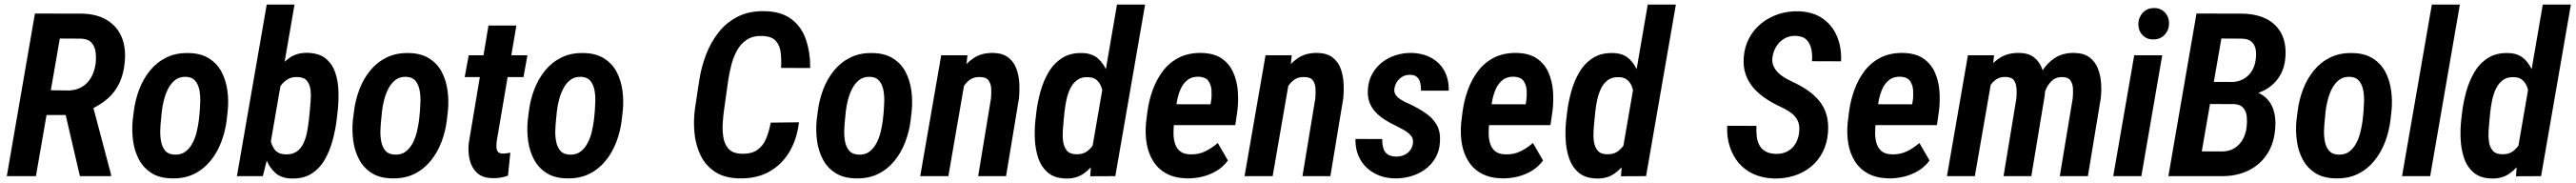

<svg xmlns="http://www.w3.org/2000/svg" viewBox="-20 -770 11269 800"><path d="M132.8 -710.9 340.8 -710.4Q404.3 -708.5 447.5 -682.6Q490.7 -656.7 511.2 -610.4Q531.7 -564 525.9 -500Q521.5 -447.8 502.7 -407.7Q483.9 -367.7 450.7 -338.6Q417.5 -309.6 370.1 -289.1L327.6 -267.1H143.6L162.1 -376L280.8 -374.5Q315.4 -375.5 340.1 -390.9Q364.7 -406.2 379.4 -432.6Q394 -459 398.4 -491.7Q401.4 -517.1 398.4 -541.7Q395.5 -566.4 380.9 -583Q366.2 -599.6 335.9 -601.1L241.7 -601.6L137.2 0H9.8ZM329.6 0 255.4 -318.4H383.3L465.8 -7.3V0Z M560.5 -244.6 565.4 -282.7Q571.3 -332 588.9 -378.4Q606.4 -424.8 636.2 -461.4Q666 -498 708.3 -518.8Q750.5 -539.6 806.2 -538.1Q858.9 -537.1 894.5 -514.6Q930.2 -492.2 949.5 -455.6Q968.8 -418.9 974.9 -374Q981 -329.1 976.1 -283.2L971.7 -244.6Q965.8 -195.3 948 -148.9Q930.2 -102.5 900.4 -66.2Q870.6 -29.8 828.6 -9.3Q786.6 11.2 731.4 9.8Q677.7 8.8 642.6 -13.7Q607.4 -36.1 587.9 -72.8Q568.4 -109.4 562.3 -154.1Q556.2 -198.7 560.5 -244.6ZM688 -283.2 684.1 -243.7Q682.1 -225.6 681.2 -200.9Q680.2 -176.3 684.6 -152.3Q689 -128.4 702.1 -112.1Q715.3 -95.7 741.7 -94.2Q771.5 -92.3 791 -106.9Q810.5 -121.6 822.8 -145.3Q835 -168.9 841.1 -195.6Q847.2 -222.2 850.1 -245.1L854 -284.2Q855.5 -301.8 856.2 -326.7Q856.9 -351.6 852.5 -375.5Q848.1 -399.4 835 -416Q821.8 -432.6 795.4 -434.1Q766.6 -435.5 747.3 -420.9Q728 -406.2 715.8 -382.3Q703.6 -358.4 697 -332Q690.4 -305.7 688 -283.2Z M1147 -750H1268.6L1158.2 -111.8L1129.9 0H1016.6ZM1457.5 -285.2 1453.1 -246.6Q1447.8 -203.1 1435.5 -157.2Q1423.3 -111.3 1401.1 -72.5Q1378.9 -33.7 1342.8 -10.7Q1306.6 12.2 1252.9 10.3Q1208.5 8.8 1181.9 -16.6Q1155.3 -42 1142.3 -80.6Q1129.4 -119.1 1126.5 -160.9Q1123.5 -202.6 1126 -236.8L1132.8 -291.5Q1139.6 -329.1 1152.8 -372.3Q1166 -415.5 1188.7 -453.9Q1211.4 -492.2 1245.1 -516.1Q1278.8 -540 1325.2 -539.1Q1377.4 -537.6 1406.2 -513.2Q1435.1 -488.8 1447.5 -450.7Q1460 -412.6 1460.9 -368.9Q1461.9 -325.2 1457.5 -285.2ZM1331.5 -245.1 1335.4 -284.2Q1336.9 -303.2 1339.1 -328.4Q1341.3 -353.5 1338.6 -377.2Q1335.9 -400.9 1323 -416.7Q1310.1 -432.6 1282.2 -433.1Q1257.8 -434.6 1239.5 -423.8Q1221.2 -413.1 1208.7 -395.8Q1196.3 -378.4 1188.5 -357.2Q1180.7 -335.9 1177.2 -316.4L1162.1 -212.4Q1160.2 -187 1163.8 -160.6Q1167.5 -134.3 1182.4 -115.5Q1197.3 -96.7 1227.5 -95.2Q1258.8 -93.8 1278.1 -107.4Q1297.4 -121.1 1308.1 -144.3Q1318.8 -167.5 1323.7 -194.3Q1328.6 -221.2 1331.5 -245.1Z M1523.9 -244.6 1528.8 -282.7Q1534.7 -332 1552.2 -378.4Q1569.8 -424.8 1599.6 -461.4Q1629.4 -498 1671.6 -518.8Q1713.9 -539.6 1769.5 -538.1Q1822.3 -537.1 1857.9 -514.6Q1893.6 -492.2 1912.8 -455.6Q1932.1 -418.9 1938.2 -374Q1944.3 -329.1 1939.5 -283.2L1935.1 -244.6Q1929.2 -195.3 1911.4 -148.9Q1893.6 -102.5 1863.8 -66.2Q1834 -29.8 1792 -9.3Q1750 11.2 1694.8 9.8Q1641.1 8.8 1606 -13.7Q1570.8 -36.1 1551.3 -72.8Q1531.7 -109.4 1525.6 -154.1Q1519.5 -198.7 1523.9 -244.6ZM1651.4 -283.2 1647.5 -243.7Q1645.5 -225.6 1644.5 -200.9Q1643.6 -176.3 1647.9 -152.3Q1652.3 -128.4 1665.5 -112.1Q1678.7 -95.7 1705.1 -94.2Q1734.9 -92.3 1754.4 -106.9Q1773.9 -121.6 1786.1 -145.3Q1798.3 -168.9 1804.4 -195.6Q1810.5 -222.2 1813.5 -245.1L1817.4 -284.2Q1818.8 -301.8 1819.6 -326.7Q1820.3 -351.6 1815.9 -375.5Q1811.5 -399.4 1798.3 -416Q1785.2 -432.6 1758.8 -434.1Q1730 -435.5 1710.7 -420.9Q1691.4 -406.2 1679.2 -382.3Q1667 -358.4 1660.4 -332Q1653.8 -305.7 1651.4 -283.2Z M2287.6 -528.3 2270.5 -433.1H2013.2L2030.8 -528.3ZM2117.2 -658.2H2239.3L2153.3 -152.8Q2151.9 -140.1 2152.1 -127.9Q2152.3 -115.7 2158 -107.4Q2163.6 -99.1 2179.7 -98.6Q2188 -98.6 2196.3 -99.9Q2204.6 -101.1 2212.9 -102.5L2202.6 -2Q2186 3.9 2169.4 6.6Q2152.8 9.3 2135.3 8.8Q2091.8 8.3 2067.9 -13.7Q2043.9 -35.6 2035.4 -70.3Q2026.9 -105 2030.8 -143.1Z M2289.1 -244.6 2293.9 -282.7Q2299.8 -332 2317.4 -378.4Q2335 -424.8 2364.7 -461.4Q2394.5 -498 2436.8 -518.8Q2479 -539.6 2534.7 -538.1Q2587.4 -537.1 2623 -514.6Q2658.7 -492.2 2678 -455.6Q2697.3 -418.9 2703.4 -374Q2709.5 -329.1 2704.6 -283.2L2700.2 -244.6Q2694.3 -195.3 2676.5 -148.9Q2658.7 -102.5 2628.9 -66.2Q2599.1 -29.8 2557.1 -9.3Q2515.1 11.2 2460 9.8Q2406.2 8.8 2371.1 -13.7Q2335.9 -36.1 2316.4 -72.8Q2296.9 -109.4 2290.8 -154.1Q2284.7 -198.7 2289.1 -244.6ZM2416.5 -283.2 2412.6 -243.7Q2410.6 -225.6 2409.7 -200.9Q2408.7 -176.3 2413.1 -152.3Q2417.5 -128.4 2430.7 -112.1Q2443.8 -95.7 2470.2 -94.2Q2500 -92.3 2519.5 -106.9Q2539.1 -121.6 2551.3 -145.3Q2563.5 -168.9 2569.6 -195.6Q2575.7 -222.2 2578.6 -245.1L2582.5 -284.2Q2584 -301.8 2584.7 -326.7Q2585.4 -351.6 2581.1 -375.5Q2576.7 -399.4 2563.5 -416Q2550.3 -432.6 2523.9 -434.1Q2495.1 -435.5 2475.8 -420.9Q2456.5 -406.2 2444.3 -382.3Q2432.1 -358.4 2425.5 -332Q2418.9 -305.7 2416.5 -283.2Z M3352.1 -233.9 3475.6 -235.4Q3467.3 -162.6 3434.1 -106.4Q3400.9 -50.3 3345.2 -19.3Q3289.6 11.7 3213.4 9.8Q3149.9 8.3 3108.9 -18.6Q3067.9 -45.4 3046.1 -89.4Q3024.4 -133.3 3018.8 -186.5Q3013.2 -239.7 3020.5 -293.5L3039.1 -417Q3047.9 -475.1 3068.8 -530.3Q3089.8 -585.4 3124.5 -629.2Q3159.2 -672.9 3209.2 -697.8Q3259.3 -722.7 3325.2 -721.2Q3399.4 -719.7 3443.6 -685.8Q3487.8 -651.9 3506.6 -595.9Q3525.4 -540 3524.9 -472.7L3397.5 -473.1Q3399.4 -507.3 3396 -538.8Q3392.6 -570.3 3374.8 -590.8Q3356.9 -611.3 3315.4 -612.8Q3274.9 -614.3 3248 -596.7Q3221.2 -579.1 3204.8 -549.6Q3188.5 -520 3179.7 -485.4Q3170.9 -450.7 3166 -418L3148.4 -293Q3144.5 -266.6 3142.3 -233.9Q3140.1 -201.2 3144.8 -170.7Q3149.4 -140.1 3167.2 -119.9Q3185.1 -99.6 3222.7 -98.1Q3267.1 -96.2 3293 -114.3Q3318.8 -132.3 3332 -163.8Q3345.2 -195.3 3352.1 -233.9Z M3553.2 -244.6 3558.1 -282.7Q3564 -332 3581.5 -378.4Q3599.1 -424.8 3628.9 -461.4Q3658.7 -498 3700.9 -518.8Q3743.2 -539.6 3798.8 -538.1Q3851.6 -537.1 3887.2 -514.6Q3922.9 -492.2 3942.1 -455.6Q3961.4 -418.9 3967.5 -374Q3973.6 -329.1 3968.8 -283.2L3964.4 -244.6Q3958.5 -195.3 3940.7 -148.9Q3922.9 -102.5 3893.1 -66.2Q3863.3 -29.8 3821.3 -9.3Q3779.3 11.2 3724.1 9.8Q3670.4 8.8 3635.3 -13.7Q3600.1 -36.1 3580.6 -72.8Q3561 -109.4 3554.9 -154.1Q3548.8 -198.7 3553.2 -244.6ZM3680.7 -283.2 3676.8 -243.7Q3674.8 -225.6 3673.8 -200.9Q3672.9 -176.3 3677.2 -152.3Q3681.6 -128.4 3694.8 -112.1Q3708 -95.7 3734.4 -94.2Q3764.2 -92.3 3783.7 -106.9Q3803.2 -121.6 3815.4 -145.3Q3827.6 -168.9 3833.7 -195.6Q3839.8 -222.2 3842.8 -245.1L3846.7 -284.2Q3848.1 -301.8 3848.9 -326.7Q3849.6 -351.6 3845.2 -375.5Q3840.8 -399.4 3827.6 -416Q3814.5 -432.6 3788.1 -434.1Q3759.3 -435.5 3740 -420.9Q3720.7 -406.2 3708.5 -382.3Q3696.3 -358.4 3689.7 -332Q3683.1 -305.7 3680.7 -283.2Z M4200.2 -408.7 4129.4 0H4006.3L4098.1 -528.3H4212.9ZM4159.2 -282.2 4128.9 -281.2Q4132.8 -323.2 4145 -368.7Q4157.2 -414.1 4180.7 -453.1Q4204.1 -492.2 4240 -516.1Q4275.9 -540 4327.6 -538.6Q4368.2 -537.1 4392.1 -518.3Q4416 -499.5 4427 -469.7Q4438 -439.9 4439.7 -405.5Q4441.4 -371.1 4438 -338.4L4381.8 0H4259.8L4315.9 -339.8Q4317.9 -360.8 4316.9 -382.1Q4315.9 -403.3 4305.4 -418.2Q4294.9 -433.1 4268.6 -433.1Q4240.2 -434.6 4220.9 -419.4Q4201.7 -404.3 4189.2 -380.4Q4176.8 -356.4 4169.9 -330.1Q4163.1 -303.7 4159.2 -282.2Z M4758.3 -119.6 4867.2 -750H4990.2L4859.9 0L4750 0.5ZM4510.3 -244.1 4514.6 -281.7Q4520 -325.2 4532.7 -370.8Q4545.4 -416.5 4568.4 -455.1Q4591.3 -493.7 4627.9 -516.8Q4664.6 -540 4717.3 -538.1Q4761.7 -536.6 4788.1 -510.7Q4814.5 -484.9 4827.4 -445.8Q4840.3 -406.7 4843.3 -364.7Q4846.2 -322.8 4844.2 -289.1L4837.4 -234.9Q4830.6 -197.8 4816.7 -155Q4802.7 -112.3 4779.5 -74.2Q4756.3 -36.1 4722.9 -12.2Q4689.5 11.7 4644 10.3Q4593.8 9.3 4564.7 -15.6Q4535.6 -40.5 4522.7 -79.3Q4509.8 -118.2 4507.8 -161.6Q4505.9 -205.1 4510.3 -244.1ZM4637.7 -282.2 4633.8 -243.2Q4631.8 -224.6 4630.1 -200Q4628.4 -175.3 4631.6 -151.6Q4634.8 -127.9 4647.7 -112.1Q4660.6 -96.2 4688 -95.7Q4719.7 -94.2 4741 -112.1Q4762.2 -129.9 4774.7 -156.5Q4787.1 -183.1 4792 -209.5L4807.1 -313.5Q4808.6 -331.5 4806.9 -351.6Q4805.2 -371.6 4798.6 -389.9Q4792 -408.2 4778.6 -419.9Q4765.1 -431.6 4743.2 -432.6Q4712.9 -434.6 4693.4 -420.4Q4673.8 -406.2 4662.6 -382.8Q4651.4 -359.4 4645.8 -332.5Q4640.1 -305.7 4637.7 -282.2Z M5174.3 9.8Q5121.6 8.8 5084.7 -10.7Q5047.9 -30.3 5026.4 -64.2Q5004.9 -98.1 4997.3 -141.1Q4989.7 -184.1 4994.1 -231.9L5000 -279.3Q5006.3 -329.1 5023.2 -376Q5040 -422.9 5068.6 -460.2Q5097.2 -497.6 5139.2 -518.6Q5181.2 -539.6 5237.8 -538.6Q5292 -537.1 5325.2 -514.4Q5358.4 -491.7 5375.2 -454.8Q5392.1 -418 5395.8 -373Q5399.4 -328.1 5393.6 -283.2L5384.8 -223.1H5045.9L5062 -314.5L5276.4 -314L5278.8 -327.6Q5282.2 -350.1 5280.8 -374.3Q5279.3 -398.4 5267.6 -415.5Q5255.9 -432.6 5227.1 -434.6Q5196.3 -436 5176.8 -421.1Q5157.2 -406.2 5146.2 -381.8Q5135.3 -357.4 5130.1 -330.1Q5125 -302.7 5122.6 -279.3L5116.7 -231.4Q5114.3 -208.5 5114.5 -185.1Q5114.7 -161.6 5121.3 -141.4Q5127.9 -121.1 5143.8 -108.4Q5159.7 -95.7 5189 -95.2Q5224.1 -94.2 5253.4 -108.4Q5282.7 -122.6 5308.1 -145L5352.5 -68.4Q5332.5 -41 5303.5 -23.4Q5274.4 -5.9 5241 2.2Q5207.5 10.3 5174.3 9.8Z M5619.1 -408.7 5548.3 0H5425.3L5517.1 -528.3H5631.8ZM5578.1 -282.2 5547.9 -281.2Q5551.8 -323.2 5564 -368.7Q5576.2 -414.1 5599.6 -453.1Q5623 -492.2 5658.9 -516.1Q5694.8 -540 5746.6 -538.6Q5787.1 -537.1 5811 -518.3Q5835 -499.5 5845.9 -469.7Q5856.9 -439.9 5858.6 -405.5Q5860.4 -371.1 5856.9 -338.4L5800.8 0H5678.7L5734.9 -339.8Q5736.8 -360.8 5735.8 -382.1Q5734.9 -403.3 5724.4 -418.2Q5713.9 -433.1 5687.5 -433.1Q5659.2 -434.6 5639.9 -419.4Q5620.6 -404.3 5608.2 -380.4Q5595.7 -356.4 5588.9 -330.1Q5582 -303.7 5578.1 -282.2Z M6162.1 -143.6Q6165 -164.1 6152.6 -178Q6140.1 -191.9 6122.1 -201.9Q6104 -211.9 6089.4 -219.2Q6063.5 -231.4 6040.3 -245.8Q6017.1 -260.3 5999.5 -278.8Q5981.9 -297.4 5972.4 -321.3Q5962.9 -345.2 5964.8 -377.4Q5966.8 -415 5982.9 -445.1Q5999 -475.1 6025.4 -496.1Q6051.8 -517.1 6085.2 -528.1Q6118.7 -539.1 6154.8 -538.6Q6204.6 -537.6 6241.9 -517.3Q6279.3 -497.1 6299.6 -460.2Q6319.8 -423.3 6318.8 -373.5H6197.3Q6197.8 -391.1 6194.3 -407Q6190.9 -422.9 6179.9 -433.1Q6168.9 -443.4 6148.4 -442.9Q6130.4 -442.9 6116.5 -435.1Q6102.5 -427.2 6093.3 -413.8Q6084 -400.4 6081.1 -383.3Q6078.6 -368.7 6085.2 -357.7Q6091.8 -346.7 6103.3 -338.6Q6114.7 -330.6 6127.7 -324.2Q6140.6 -317.9 6150.9 -313.5Q6187.5 -295.9 6218 -275.1Q6248.5 -254.4 6265.9 -224.6Q6283.2 -194.8 6280.3 -149.9Q6278.3 -110.4 6260.7 -80.1Q6243.2 -49.8 6215.3 -29.5Q6187.5 -9.3 6152.6 0.7Q6117.7 10.7 6080.6 9.8Q6030.3 8.3 5991.5 -13.7Q5952.6 -35.6 5931.2 -73.7Q5909.7 -111.8 5910.6 -162.6L6027.8 -162.1Q6027.3 -140.6 6032.2 -123Q6037.1 -105.5 6050.8 -95.7Q6064.5 -85.9 6088.9 -85.4Q6106.9 -85.4 6122.6 -92Q6138.2 -98.6 6148.7 -111.6Q6159.2 -124.5 6162.1 -143.6Z M6553.2 9.8Q6500.5 8.8 6463.6 -10.7Q6426.8 -30.3 6405.3 -64.2Q6383.8 -98.1 6376.2 -141.1Q6368.7 -184.1 6373 -231.9L6378.9 -279.3Q6385.3 -329.1 6402.1 -376Q6418.9 -422.9 6447.5 -460.2Q6476.1 -497.6 6518.1 -518.6Q6560.1 -539.6 6616.7 -538.6Q6670.9 -537.1 6704.1 -514.4Q6737.3 -491.7 6754.2 -454.8Q6771 -418 6774.7 -373Q6778.3 -328.1 6772.5 -283.2L6763.7 -223.1H6424.8L6440.9 -314.5L6655.3 -314L6657.7 -327.6Q6661.1 -350.1 6659.7 -374.3Q6658.2 -398.4 6646.5 -415.5Q6634.8 -432.6 6606 -434.6Q6575.2 -436 6555.7 -421.1Q6536.1 -406.2 6525.1 -381.8Q6514.2 -357.4 6509 -330.1Q6503.9 -302.7 6501.5 -279.3L6495.6 -231.4Q6493.2 -208.5 6493.4 -185.1Q6493.7 -161.6 6500.2 -141.4Q6506.8 -121.1 6522.7 -108.4Q6538.6 -95.7 6567.9 -95.2Q6603 -94.2 6632.3 -108.4Q6661.6 -122.6 6687 -145L6731.4 -68.4Q6711.4 -41 6682.4 -23.4Q6653.3 -5.9 6619.9 2.2Q6586.4 10.3 6553.2 9.8Z M7080.6 -119.6 7189.5 -750H7312.5L7182.1 0L7072.3 0.5ZM6832.5 -244.1 6836.9 -281.7Q6842.3 -325.2 6855 -370.8Q6867.7 -416.5 6890.6 -455.1Q6913.6 -493.7 6950.2 -516.8Q6986.8 -540 7039.6 -538.1Q7084 -536.6 7110.4 -510.7Q7136.7 -484.9 7149.7 -445.8Q7162.6 -406.7 7165.5 -364.7Q7168.5 -322.8 7166.5 -289.1L7159.7 -234.9Q7152.8 -197.8 7138.9 -155Q7125 -112.3 7101.8 -74.2Q7078.6 -36.1 7045.2 -12.2Q7011.7 11.7 6966.3 10.3Q6916 9.3 6887 -15.6Q6857.9 -40.5 6845 -79.3Q6832 -118.2 6830.1 -161.6Q6828.1 -205.1 6832.5 -244.1ZM6960 -282.2 6956.1 -243.2Q6954.1 -224.6 6952.4 -200Q6950.7 -175.3 6953.9 -151.6Q6957 -127.9 6970 -112.1Q6982.9 -96.2 7010.3 -95.7Q7042 -94.2 7063.2 -112.1Q7084.5 -129.9 7096.9 -156.5Q7109.4 -183.1 7114.3 -209.5L7129.4 -313.5Q7130.9 -331.5 7129.2 -351.6Q7127.4 -371.6 7120.8 -389.9Q7114.3 -408.2 7100.8 -419.9Q7087.4 -431.6 7065.4 -432.6Q7035.2 -434.6 7015.6 -420.4Q6996.1 -406.2 6984.9 -382.8Q6973.6 -359.4 6968 -332.5Q6962.4 -305.7 6960 -282.2Z M7851.6 -189Q7854.5 -212.9 7849.9 -230Q7845.2 -247.1 7834 -260.3Q7822.8 -273.4 7806.4 -283.7Q7790 -293.9 7770.5 -303.2Q7735.8 -318.8 7705.3 -339.4Q7674.8 -359.9 7652.1 -385.7Q7629.4 -411.6 7617.9 -444.6Q7606.4 -477.5 7609.4 -519Q7612.8 -565.9 7633.1 -603.5Q7653.3 -641.1 7686.3 -667.7Q7719.2 -694.3 7760.7 -708Q7802.2 -721.7 7847.2 -720.7Q7910.6 -719.2 7953.6 -689.9Q7996.6 -660.6 8017.3 -611.3Q8038.1 -562 8035.2 -502L7908.2 -502.4Q7910.2 -529.3 7905.3 -554.4Q7900.4 -579.6 7884.3 -595.9Q7868.2 -612.3 7835.9 -613.3Q7808.1 -613.8 7786.6 -601.1Q7765.1 -588.4 7752 -567.1Q7738.8 -545.9 7734.9 -519Q7732.4 -498.5 7739.3 -482.4Q7746.1 -466.3 7758.5 -453.6Q7771 -440.9 7787.1 -431.2Q7803.2 -421.4 7819.3 -414.1Q7856.9 -397 7887.5 -376.2Q7918 -355.5 7939.7 -329.1Q7961.4 -302.7 7971.4 -268.6Q7981.4 -234.4 7978 -189.9Q7974.1 -142.1 7954.6 -104.5Q7935.1 -66.9 7903.3 -41Q7871.6 -15.1 7830.6 -2Q7789.6 11.2 7742.2 10.3Q7692.4 8.8 7653.1 -8.8Q7613.8 -26.4 7587.4 -57.6Q7561 -88.9 7547.9 -130.4Q7534.7 -171.9 7537.1 -220.2L7665 -219.7Q7663.6 -195.8 7666.3 -173.6Q7668.9 -151.4 7678.5 -134.3Q7688 -117.2 7706.1 -107.4Q7724.1 -97.7 7752.4 -97.2Q7780.3 -97.2 7801.3 -108.6Q7822.3 -120.1 7835.2 -140.9Q7848.1 -161.6 7851.6 -189Z M8244.1 9.8Q8191.4 8.8 8154.5 -10.7Q8117.7 -30.3 8096.2 -64.2Q8074.7 -98.1 8067.1 -141.1Q8059.6 -184.1 8064 -231.9L8069.8 -279.3Q8076.2 -329.1 8093 -376Q8109.9 -422.9 8138.4 -460.2Q8167 -497.6 8209 -518.6Q8251 -539.6 8307.6 -538.6Q8361.8 -537.1 8395 -514.4Q8428.2 -491.7 8445.1 -454.8Q8461.9 -418 8465.6 -373Q8469.2 -328.1 8463.4 -283.2L8454.6 -223.1H8115.7L8131.8 -314.5L8346.2 -314L8348.6 -327.6Q8352.1 -350.1 8350.6 -374.3Q8349.1 -398.4 8337.4 -415.5Q8325.7 -432.6 8296.9 -434.6Q8266.1 -436 8246.6 -421.1Q8227.1 -406.2 8216.1 -381.8Q8205.1 -357.4 8200 -330.1Q8194.8 -302.7 8192.4 -279.3L8186.5 -231.4Q8184.1 -208.5 8184.3 -185.1Q8184.6 -161.6 8191.2 -141.4Q8197.8 -121.1 8213.6 -108.4Q8229.5 -95.7 8258.8 -95.2Q8293.9 -94.2 8323.2 -108.4Q8352.5 -122.6 8377.9 -145L8422.4 -68.4Q8402.3 -41 8373.3 -23.4Q8344.2 -5.9 8310.8 2.2Q8277.3 10.3 8244.1 9.8Z M8692.4 -413.1 8620.6 0H8498.5L8590.3 -528.3H8704.6ZM8652.3 -282.7 8617.2 -281.7Q8622.1 -324.2 8634.5 -369.9Q8647 -415.5 8669.9 -454.3Q8692.9 -493.2 8729.2 -516.6Q8765.6 -540 8817.9 -538.6Q8855.5 -537.6 8878.4 -520Q8901.4 -502.4 8912.8 -474.9Q8924.3 -447.3 8927 -415.3Q8929.7 -383.3 8926.3 -352.5L8867.7 0H8746.1L8802.2 -338.9Q8804.2 -358.9 8803.2 -380.6Q8802.2 -402.3 8792.5 -417.5Q8782.7 -432.6 8756.8 -433.6Q8728 -434.6 8709.5 -419.7Q8690.9 -404.8 8679.2 -380.6Q8667.5 -356.4 8661.1 -330.3Q8654.8 -304.2 8652.3 -282.7ZM8911.1 -304.7 8863.8 -294.4Q8867.2 -335.4 8879.4 -378.9Q8891.6 -422.4 8914.3 -458.7Q8937 -495.1 8971.9 -517.3Q9006.8 -539.6 9056.6 -538.6Q9098.1 -537.6 9122.6 -519Q9147 -500.5 9158.7 -471.2Q9170.4 -441.9 9172.9 -407.2Q9175.3 -372.6 9171.4 -339.4L9115.2 0H8992.2L9048.8 -339.8Q9050.8 -359.4 9050 -381.1Q9049.3 -402.8 9039.3 -417.7Q9029.3 -432.6 9002.9 -433.1Q8978.5 -433.6 8962.4 -420.9Q8946.3 -408.2 8935.8 -387.9Q8925.3 -367.7 8919.9 -345.5Q8914.6 -323.2 8911.1 -304.7Z M9440.4 -528.3 9349.1 0H9226.1L9317.9 -528.3ZM9335.9 -664.1Q9336.4 -693.4 9355 -713.9Q9373.5 -734.4 9403.8 -734.9Q9432.6 -735.4 9451.4 -716.1Q9470.2 -696.8 9470.2 -667.5Q9470.2 -639.2 9451.7 -618.7Q9433.1 -598.1 9402.8 -597.7Q9374 -596.7 9355.2 -615.7Q9336.4 -634.8 9335.9 -664.1Z M9754.9 -315.4H9608.4L9624.5 -412.1L9741.2 -411.1Q9771.5 -411.6 9794.4 -423.8Q9817.4 -436 9831.5 -458Q9845.7 -480 9849.6 -510.3Q9853 -536.1 9848.9 -556.2Q9844.7 -576.2 9830.3 -588.4Q9815.9 -600.6 9787.6 -601.1L9699.2 -601.6L9594.7 0H9467.3L9590.3 -710.9L9792.5 -710.4Q9836.9 -709.5 9872.8 -697.3Q9908.7 -685.1 9933.6 -661.1Q9958.5 -637.2 9970.7 -602.3Q9982.9 -567.4 9979.5 -521Q9975.6 -468.8 9950.7 -431.9Q9925.8 -395 9885 -374.3Q9844.2 -353.5 9794.4 -349.6ZM9697.3 0H9512.2L9584 -108.4L9702.6 -107.9Q9734.4 -108.4 9756.6 -122.3Q9778.8 -136.2 9792.2 -159.7Q9805.7 -183.1 9809.6 -213.4Q9812.5 -236.3 9810.5 -258.8Q9808.6 -281.2 9796.1 -297.1Q9783.7 -313 9756.3 -314.9L9631.3 -315.4L9649.4 -412.1L9791.5 -411.6L9814 -374.5Q9858.9 -371.1 9887 -348.6Q9915 -326.2 9926.8 -290.8Q9938.5 -255.4 9935.1 -212.4Q9930.7 -144 9899.4 -96.4Q9868.2 -48.8 9816.2 -23.9Q9764.2 1 9697.3 0Z M10027.8 -244.6 10032.7 -282.7Q10038.6 -332 10056.2 -378.4Q10073.7 -424.8 10103.5 -461.4Q10133.3 -498 10175.5 -518.8Q10217.8 -539.6 10273.4 -538.1Q10326.2 -537.1 10361.8 -514.6Q10397.5 -492.2 10416.7 -455.6Q10436 -418.9 10442.1 -374Q10448.2 -329.1 10443.4 -283.2L10439 -244.6Q10433.1 -195.3 10415.3 -148.9Q10397.5 -102.5 10367.7 -66.2Q10337.9 -29.8 10295.9 -9.3Q10253.9 11.2 10198.7 9.8Q10145 8.8 10109.9 -13.7Q10074.7 -36.1 10055.2 -72.8Q10035.6 -109.4 10029.5 -154.1Q10023.4 -198.7 10027.8 -244.6ZM10155.3 -283.2 10151.4 -243.7Q10149.4 -225.6 10148.4 -200.9Q10147.5 -176.3 10151.9 -152.3Q10156.2 -128.4 10169.4 -112.1Q10182.6 -95.7 10209 -94.2Q10238.8 -92.3 10258.3 -106.9Q10277.8 -121.6 10290 -145.3Q10302.2 -168.9 10308.3 -195.6Q10314.5 -222.2 10317.4 -245.1L10321.3 -284.2Q10322.8 -301.8 10323.5 -326.7Q10324.2 -351.6 10319.8 -375.5Q10315.4 -399.4 10302.2 -416Q10289.1 -432.6 10262.7 -434.1Q10233.9 -435.5 10214.6 -420.9Q10195.3 -406.2 10183.1 -382.3Q10170.9 -358.4 10164.3 -332Q10157.7 -305.7 10155.3 -283.2Z M10742.7 -750 10612.8 0H10489.7L10620.1 -750Z M10996.6 -119.6 11105.5 -750H11228.5L11098.1 0L10988.3 0.5ZM10748.5 -244.1 10752.9 -281.7Q10758.3 -325.2 10771 -370.8Q10783.7 -416.5 10806.6 -455.1Q10829.6 -493.7 10866.2 -516.8Q10902.8 -540 10955.6 -538.1Q11000 -536.6 11026.4 -510.7Q11052.7 -484.9 11065.7 -445.8Q11078.6 -406.7 11081.5 -364.7Q11084.5 -322.8 11082.5 -289.1L11075.7 -234.9Q11068.8 -197.8 11054.9 -155Q11041 -112.3 11017.8 -74.2Q10994.6 -36.1 10961.2 -12.2Q10927.7 11.7 10882.3 10.3Q10832 9.3 10803 -15.6Q10773.9 -40.5 10761 -79.3Q10748 -118.2 10746.1 -161.6Q10744.1 -205.1 10748.5 -244.1ZM10876 -282.2 10872.1 -243.2Q10870.1 -224.6 10868.4 -200Q10866.7 -175.3 10869.9 -151.6Q10873 -127.9 10886 -112.1Q10898.9 -96.2 10926.3 -95.7Q10958 -94.2 10979.2 -112.1Q11000.5 -129.9 11012.9 -156.5Q11025.4 -183.1 11030.3 -209.5L11045.4 -313.5Q11046.9 -331.5 11045.2 -351.6Q11043.5 -371.6 11036.9 -389.9Q11030.3 -408.2 11016.8 -419.9Q11003.4 -431.6 10981.4 -432.6Q10951.2 -434.6 10931.6 -420.4Q10912.1 -406.2 10900.9 -382.8Q10889.6 -359.4 10884 -332.5Q10878.4 -305.7 10876 -282.2Z"/></svg>

Font: Roboto Condensed SemiBold
Style: Italic
Weight: 600
Italic angle: -12°
Designer: Christian Robertson
Foundry: Google
Version: Version 3.008; 2023